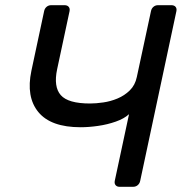

<svg xmlns="http://www.w3.org/2000/svg" viewBox="-20 -720 706 740"><path d="M441 0Q430.8 0 425.5 -6.4Q420.3 -12.7 422.3 -22.9L477.3 -279.9Q458.5 -262.6 426.2 -251.3Q393.9 -239.9 358.1 -234.8Q322.3 -229.6 290.8 -229.6Q175.9 -229.6 127.8 -288.1Q79.8 -346.5 101 -447.2L150.1 -677.1Q152.1 -687.3 159.5 -693.6Q167 -700 177.2 -700H228.6Q239.6 -700 244.8 -693.6Q250.1 -687.3 248.1 -677.1L200.2 -453.1Q185.9 -385.6 214.2 -353.4Q242.4 -321.1 327 -321.1Q350.2 -321.1 378.1 -325.2Q406.1 -329.2 432.9 -340.4Q459.8 -351.6 480.3 -371.7Q500.8 -391.7 507.4 -423.5L561.9 -677.1Q563.9 -687.3 571.3 -693.6Q578.8 -700 589 -700H640.4Q651.4 -700 656.7 -693.6Q661.9 -687.3 659.9 -677.1L520.3 -22.9Q518.3 -12.7 510.8 -6.4Q503.4 0 492.4 0Z"/></svg>

Font: Rubik Light
Style: Italic
Weight: 300
Italic angle: -12°
Designer: Hubert and Fischer
Foundry: Hubert and Fischer
Version: Version 2.300;gftools[0.9.30]